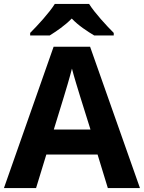

<svg xmlns="http://www.w3.org/2000/svg" viewBox="-20 -1020 730 974"><path d="M432 -1000H258C230 -955 170 -890 133 -853V-840H232C267 -862 309 -890 344 -926C378 -890 423 -861 458 -840H557V-853C521 -889 460 -955 432 -1000ZM527 -66H690L437 -783H252L0 -66H163L215 -236H475ZM387 -529 439 -363H253L304 -529C311 -551 335 -632 345 -672C355 -632 377 -562 387 -529Z"/></svg>

Font: Noto Sans Malayalam UI
Style: Bold
Weight: 700
Designer: Jelle Bosma - Monotype Design Team
Foundry: Monotype Imaging Inc.
Version: Version 2.104